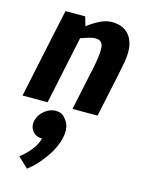

<svg xmlns="http://www.w3.org/2000/svg" viewBox="-135 -585 780 1036"><g transform="rotate(15 255.0 -66.5)"><path d="M414 0H274L327 -250Q343 -328 338.5 -364Q334 -400 296 -400Q280 -400 258.5 -393.5Q237 -387 215 -379L135 0H-5L71 -360L101 -500H211L226 -449Q257 -473 292 -490.5Q327 -508 359 -508H360Q433 -508 465.5 -454.5Q498 -401 477 -302L467 -250ZM156 197Q122 197 103 173Q84 149 91 115Q99 81 128 57Q157 33 191 33Q224 33 243 57Q267 83 269 117Q271 151 258.5 188Q246 225 223 261Q200 297 173 326.5Q146 356 120 375L63 321Q93 299 120.5 265.5Q148 232 156 197Z"/></g></svg>

Font: Epunda Sans
Style: Bold Italic
Weight: 700
Italic angle: -12.0243°
Designer: Simon Atzbach
Foundry: typofactur
Version: Version 2.204; ttfautohint (v1.8.4.7-5d5b)